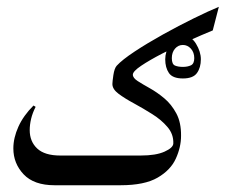

<svg xmlns="http://www.w3.org/2000/svg" viewBox="-20 -548 667 568"><path d="M293 0H141.1Q80.6 0 50 -32.2Q19.5 -64.5 19.5 -108.9Q19.5 -140.1 34.4 -173.1Q49.3 -206.1 79.1 -235.8L85.4 -231.9Q76.2 -213.9 72 -196.3Q67.9 -178.7 67.9 -163.1Q67.9 -129.4 90.1 -108.6Q112.3 -87.9 158.2 -87.9H293Q301.8 -87.9 306.9 -75.7Q312 -63.5 312 -47.9Q312 -30.8 307.4 -15.4Q302.7 0 293 0ZM627.4 -527.8 609.4 -458Q578.1 -445.3 537.6 -427Q497.1 -408.7 459.7 -389.4Q422.4 -370.1 397.7 -353.5Q373 -336.9 373 -327.1Q373 -317.4 387.5 -308.1Q401.9 -298.8 423.3 -286.9Q444.8 -274.9 466.1 -257.1Q487.3 -239.3 501.7 -212.4Q516.1 -185.5 515.6 -146Q515.6 -112.8 500.2 -78.9Q484.9 -44.9 446.3 -22.5Q407.7 0 336.9 0H290.5Q278.3 0 272.5 -13.4Q266.6 -26.9 266.6 -43.9Q266.6 -61 272.5 -74.5Q278.3 -87.9 290.5 -87.9H396Q441.4 -87.9 466.8 -99.4Q492.2 -110.8 492.7 -123.5Q493.7 -150.9 475.6 -172.1Q457.5 -193.4 430.4 -210.4Q403.3 -227.5 376.2 -242.2Q349.1 -256.8 330.8 -270.5Q312.5 -284.2 312.5 -299.3Q312.5 -306.2 315.4 -325.9Q318.4 -345.7 325.2 -353.5Q341.3 -371.1 378.7 -395.8Q416 -420.4 462.6 -446.3Q509.3 -472.2 553.5 -493.9Q597.7 -515.6 627.4 -527.8ZM521 -315.9Q490.7 -315.9 479.7 -332Q468.8 -348.1 468.8 -372.6Q468.8 -395 482.9 -418.7Q497.1 -442.4 521 -442.4Q545.4 -442.4 559.8 -418.7Q574.2 -395 574.2 -372.6Q574.2 -348.1 562.7 -332Q551.3 -315.9 521 -315.9ZM521 -350.1Q534.7 -350.1 544.7 -354.7Q554.7 -359.4 554.7 -376Q554.7 -393.1 544.7 -404.1Q534.7 -415 521 -415Q507.3 -415 497.8 -404.1Q488.3 -393.1 488.3 -376Q488.3 -357.9 497.8 -354Q507.3 -350.1 521 -350.1Z"/></svg>

Font: Lateef
Style: Regular
Weight: 400
Designer: SIL International
Foundry: SIL International
Version: Version 4.200